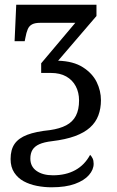

<svg xmlns="http://www.w3.org/2000/svg" viewBox="-20 -556 496 816"><path d="M199 240Q168 240 137 234Q106 228 81 214.5Q56 201 40.5 177.5Q25 154 25 120Q25 80 42 55.5Q59 31 95.5 17Q132 3 192 -3Q234 -9 261.5 -23.5Q289 -38 302.5 -64Q316 -90 316 -129Q316 -163 302 -189.5Q288 -216 261.5 -231Q235 -246 196 -246H155V-287L300 -459H150Q129 -459 116.5 -452.5Q104 -446 98 -432Q92 -418 88 -396L85 -381H42L49 -536H390V-488L227 -298Q292 -296 332.5 -270Q373 -244 391 -207Q409 -170 409 -130Q409 -95 398 -65.5Q387 -36 362.5 -14Q338 8 298.5 22.5Q259 37 201 44Q167 48 147 57Q127 66 118 81Q109 96 109 118Q109 152 135.5 170.5Q162 189 205 189Q260 189 300 167Q340 145 363 102Q369 108 373.5 117Q378 126 378 140Q378 165 358 188Q338 211 298.5 225.5Q259 240 199 240Z"/></svg>

Font: Noto Serif SemiCondensed
Style: Regular
Weight: 400
Width: 4
Designer: Monotype Design Team
Foundry: Monotype Imaging Inc.
Version: Version 2.013